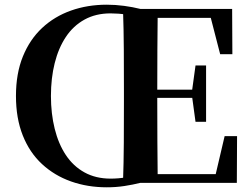

<svg xmlns="http://www.w3.org/2000/svg" viewBox="-20 -779 1072 818"><path d="M197 -370Q197 -295 213 -230.5Q229 -166 260.5 -118.5Q292 -71 340 -44.5Q388 -18 451 -18Q485 -18 516.5 -23.5Q548 -29 578 -40V0Q546 8 510 13.5Q474 19 435 19Q353 19 282.5 -6Q212 -31 159 -80Q106 -129 77 -202Q48 -275 48 -370Q48 -466 77.5 -538.5Q107 -611 159.5 -660Q212 -709 282.5 -734Q353 -759 435 -759Q472 -759 509 -754Q546 -749 578 -741V-701Q549 -712 517 -717Q485 -722 451 -722Q388 -722 340 -695.5Q292 -669 260.5 -621.5Q229 -574 213 -510Q197 -446 197 -370ZM504 0Q507 -85 507.5 -171.5Q508 -258 508 -346V-394Q508 -481 507.5 -567.5Q507 -654 504 -741H652Q651 -656 650.5 -568Q650 -480 650 -387V-359Q650 -263 650.5 -175Q651 -87 652 0ZM813 -260 798 -370V-391L813 -500H858V-260ZM577 -362V-397H824V-362ZM918 -548 878 -703H577V-741H969L970 -548ZM937 -199H990L989 0H577V-37H899Z"/></svg>

Font: Noto Serif TC
Style: Bold
Weight: 700
Designer: Ryoko NISHIZUKA 西塚涼子 (kana & ideographs); Frank Grießhammer (Latin, Greek & Cyrillic); Wenlong ZHANG 张文龙 (bopomofo); San
Foundry: Adobe
Version: Version 2.002-H1;hotconv 1.1.0;makeotfexe 2.6.0